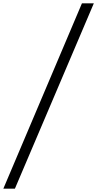

<svg xmlns="http://www.w3.org/2000/svg" viewBox="-53 -960 580 1146"><path d="M-33 166 436 -940H507L36 166Z"/></svg>

Font: Poppins Light
Style: Italic
Weight: 300
Italic angle: -10°
Designer: Ninad Kale (Devanagari), Jonny Pinhorn (Latin)
Foundry: Indian Type Foundry
Version: Version 3.200;PS 1.000;hotconv 16.6.54;makeotf.lib2.5.65590